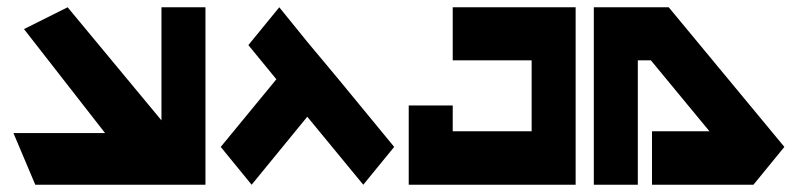

<svg xmlns="http://www.w3.org/2000/svg" viewBox="-20 -752 2194 528"><path d="M166 -732 424 -421V-732H545V-244H77L17 -386H269L46 -672Z M748 -732 825 -637 911 -534 1064 -348 979 -244 825 -431 672 -244 587 -348 740 -534 663 -628Z M1225 -732H1452H1563V-244H1442H1225H1104V-391V-462H1225V-391H1442V-586H1225Z M1613 -732H1734H1819L2137 -348L2052 -244H1773V-391H1931L1770 -586H1734V-244H1613V-586Z"/></svg>

Font: PatchSans
Style: PatchSans
Weight: 400
Version: Version 1.0